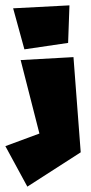

<svg xmlns="http://www.w3.org/2000/svg" viewBox="-34 -551 341 716"><path d="M43 -327 113 -53 -14 -6 68 145 267 17 240 -338ZM15 -520 57 -367 220 -391 225 -531Z"/></svg>

Font: Super Mario
Style: Regular
Weight: 400
Version: Version 1.0